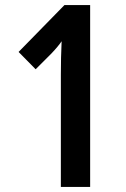

<svg xmlns="http://www.w3.org/2000/svg" viewBox="-20 -734 494 754"><path d="M334 0V-714H233L53 -530L120 -462L182 -524C201 -544 214 -560 222 -572C220 -530 219 -485 219 -441V0Z"/></svg>

Font: Noto Sans Armenian ExtraCondensed SemiBold
Style: Regular
Weight: 600
Width: 2
Designer: Monotype Design Team
Foundry: Monotype Imaging Inc.
Version: Version 2.008